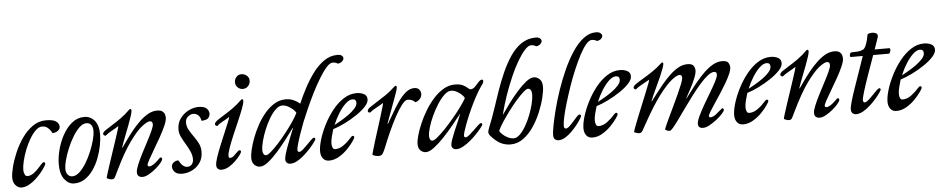

<svg xmlns="http://www.w3.org/2000/svg" viewBox="-42 -1046 6764 1377"><g transform="rotate(-5 3340.0 -358.0)"><path d="M241 -152Q252 -152 252 -140Q252 -135 241.5 -118Q231 -101 212.5 -78.5Q194 -56 170.5 -34.5Q147 -13 120.5 1Q94 15 68 15Q45 15 26 -5.5Q7 -26 7 -61Q7 -89 19 -137Q31 -185 54 -239Q77 -293 110.5 -341Q144 -389 187.5 -419.5Q231 -450 283 -450Q336 -450 357 -434Q378 -418 378 -395Q378 -379 362 -367Q346 -355 323 -354Q313 -375 295.5 -391.5Q278 -408 252 -408Q229 -408 206 -386Q183 -364 162 -328.5Q141 -293 125 -252Q109 -211 100 -173Q91 -135 91 -109Q91 -93 97.5 -78Q104 -63 117 -63Q139 -63 158.5 -76.5Q178 -90 194.5 -107.5Q211 -125 223 -138.5Q235 -152 241 -152Z M446 19Q407 19 377.5 -18.5Q348 -56 348 -126Q348 -176 362.5 -232Q377 -288 404.5 -337.5Q432 -387 471 -418.5Q510 -450 559 -450Q604 -450 633 -415.5Q662 -381 662 -316Q662 -281 653.5 -236.5Q645 -192 628 -147Q611 -102 585 -64.5Q559 -27 524.5 -4Q490 19 446 19ZM437 -33Q464 -33 490 -57Q516 -81 539 -119Q562 -157 579.5 -200Q597 -243 607 -281Q617 -319 617 -342Q617 -374 604.5 -389Q592 -404 571 -404Q545 -404 519.5 -379.5Q494 -355 471 -316.5Q448 -278 430 -234.5Q412 -191 402 -153Q392 -115 392 -92Q392 -63 405.5 -48Q419 -33 437 -33Z M901 -465Q901 -455 892.5 -428Q884 -401 871 -367Q858 -333 845 -299.5Q832 -266 822.5 -240.5Q813 -215 811 -207H814Q829 -228 850.5 -258.5Q872 -289 898.5 -322Q925 -355 955.5 -384.5Q986 -414 1018 -432Q1050 -450 1083 -450Q1109 -450 1121.5 -440.5Q1134 -431 1138 -418Q1142 -405 1142 -394Q1142 -373 1126 -336.5Q1110 -300 1086 -257.5Q1062 -215 1038 -174.5Q1014 -134 998 -105Q982 -76 982 -67Q982 -61 985.5 -58.5Q989 -56 993 -56Q1007 -56 1022.5 -66Q1038 -76 1052 -89.5Q1066 -103 1075 -111Q1079 -113 1080 -113Q1085 -113 1087.5 -109Q1090 -105 1090 -101Q1090 -92 1074.5 -73Q1059 -54 1035 -34Q1011 -14 985.5 0.5Q960 15 940 15Q901 15 901 -22Q901 -41 915.5 -76Q930 -111 951.5 -153Q973 -195 994.5 -235.5Q1016 -276 1030.5 -308Q1045 -340 1045 -354Q1045 -378 1025 -378Q1007 -378 969 -349Q931 -320 878 -247Q825 -174 762 -43Q752 -23 743.5 -5Q735 13 721 13Q708 13 699 9.5Q690 6 682 2Q682 -4 690.5 -31.5Q699 -59 712 -98.5Q725 -138 739.5 -181Q754 -224 767 -263.5Q780 -303 788.5 -330Q797 -357 797 -363Q777 -350 747.5 -334Q718 -318 700 -302Q695 -303 689.5 -306.5Q684 -310 684 -317Q684 -328 703 -341.5Q722 -355 752.5 -373.5Q783 -392 817.5 -416.5Q852 -441 883 -472Q889 -478 893 -478Q901 -478 901 -465Z M1376 -129Q1376 -82 1353.5 -49.5Q1331 -17 1296 0Q1261 17 1225 17Q1189 17 1172 0Q1155 -17 1155 -39Q1155 -57 1170 -69Q1185 -81 1205 -81Q1231 -29 1266 -29Q1286 -29 1298 -43.5Q1310 -58 1310 -80Q1310 -109 1297 -137.5Q1284 -166 1267.5 -193Q1251 -220 1238 -247Q1225 -274 1225 -300Q1225 -348 1250 -381.5Q1275 -415 1311 -432.5Q1347 -450 1381 -450Q1422 -450 1439.5 -433.5Q1457 -417 1457 -394Q1455 -376 1444 -363.5Q1433 -351 1395 -349Q1391 -376 1375.5 -390Q1360 -404 1339 -404Q1321 -404 1302 -388.5Q1283 -373 1283 -346Q1283 -318 1297 -293Q1311 -268 1329.5 -242.5Q1348 -217 1362 -189.5Q1376 -162 1376 -129Z M1706 -465Q1706 -449 1692 -412Q1678 -375 1657 -326.5Q1636 -278 1615 -229Q1594 -180 1580 -140.5Q1566 -101 1566 -81Q1566 -66 1576 -66Q1590 -66 1604 -78.5Q1618 -91 1629.5 -103Q1641 -115 1648 -115Q1658 -115 1658 -103Q1658 -98 1645 -80Q1632 -62 1610.5 -40.5Q1589 -19 1562 -3Q1535 13 1506 13Q1493 13 1482.5 4Q1472 -5 1472 -22Q1472 -42 1484.5 -79.5Q1497 -117 1515.5 -162Q1534 -207 1552 -249.5Q1570 -292 1582.5 -322.5Q1595 -353 1595 -360Q1576 -346 1549 -332.5Q1522 -319 1505 -302Q1499 -303 1494 -306.5Q1489 -310 1489 -317Q1489 -328 1508 -342Q1527 -356 1557.5 -374.5Q1588 -393 1622.5 -417Q1657 -441 1688 -472Q1694 -478 1698 -478Q1706 -478 1706 -465ZM1711 -551Q1689 -551 1673.5 -566Q1658 -581 1658 -603Q1658 -624 1672 -640.5Q1686 -657 1708 -657Q1730 -657 1747 -643Q1764 -629 1764 -606Q1764 -584 1749 -567.5Q1734 -551 1711 -551Z M2368 -683Q2348 -683 2322.5 -654Q2297 -625 2268.5 -578Q2240 -531 2212.5 -476Q2185 -421 2162 -368.5Q2139 -316 2123 -277Q2106 -233 2092 -192Q2078 -151 2070 -121.5Q2062 -92 2062 -82Q2062 -66 2074 -66Q2085 -66 2101 -80Q2117 -94 2134.5 -112Q2152 -130 2166 -144Q2180 -158 2187 -158Q2193 -158 2195 -154.5Q2197 -151 2197 -147Q2197 -143 2184.5 -125.5Q2172 -108 2151.5 -85Q2131 -62 2106 -39.5Q2081 -17 2054.5 -2Q2028 13 2005 13Q1989 13 1979 4Q1969 -5 1969 -21Q1969 -34 1976.5 -60Q1984 -86 1995.5 -116.5Q2007 -147 2018 -175Q2029 -203 2036.5 -221Q2044 -239 2044 -239L2042 -241Q2017 -207 1983.5 -163Q1950 -119 1914 -78.5Q1878 -38 1844.5 -11.5Q1811 15 1786 15Q1763 15 1745 -2Q1727 -19 1727 -53Q1727 -76 1736 -114Q1745 -152 1762 -197Q1779 -242 1803.5 -286.5Q1828 -331 1859.5 -368Q1891 -405 1928.5 -427.5Q1966 -450 2009 -450Q2041 -450 2066.5 -438.5Q2092 -427 2111 -410Q2132 -459 2161.5 -515.5Q2191 -572 2227.5 -622Q2264 -672 2309 -703.5Q2354 -735 2406 -735Q2428 -735 2438 -727Q2448 -719 2448 -708Q2448 -697 2437.5 -686.5Q2427 -676 2407 -672Q2398 -677 2389 -680Q2380 -683 2368 -683ZM1980 -408Q1957 -408 1933 -385Q1909 -362 1887 -325Q1865 -288 1848 -246Q1831 -204 1821 -165.5Q1811 -127 1811 -101Q1811 -85 1817 -74Q1823 -63 1836 -63Q1847 -63 1871.5 -84Q1896 -105 1926 -138Q1956 -171 1986.5 -210Q2017 -249 2041.5 -285Q2066 -321 2078 -347Q2072 -359 2056.5 -373Q2041 -387 2021 -397.5Q2001 -408 1980 -408Z M2453 -139Q2460 -147 2466 -147Q2476 -147 2476 -136Q2476 -130 2460 -106.5Q2444 -83 2417 -55Q2390 -27 2355 -6Q2320 15 2282 15Q2254 15 2238.5 -5Q2223 -25 2223 -56Q2223 -91 2238 -141Q2253 -191 2280 -244.5Q2307 -298 2344 -345Q2381 -392 2425.5 -421Q2470 -450 2519 -450Q2550 -450 2572.5 -438Q2595 -426 2595 -399Q2595 -375 2569 -347Q2543 -319 2502 -291.5Q2461 -264 2415.5 -241.5Q2370 -219 2331 -207Q2323 -181 2316 -153Q2309 -125 2309 -106Q2309 -88 2314.5 -75.5Q2320 -63 2333 -63Q2365 -63 2396 -86Q2427 -109 2453 -139ZM2487 -408Q2463 -408 2436.5 -383Q2410 -358 2385.5 -319Q2361 -280 2343 -236Q2362 -246 2390.5 -262.5Q2419 -279 2447 -299Q2475 -319 2494 -340.5Q2513 -362 2513 -381Q2513 -408 2487 -408Z M2935 -450Q2959 -450 2970.5 -436Q2982 -422 2982 -404Q2982 -387 2970 -371Q2958 -355 2935 -348Q2924 -360 2909.5 -365.5Q2895 -371 2881 -371Q2863 -371 2838.5 -339.5Q2814 -308 2787 -258Q2760 -208 2734.5 -151Q2709 -94 2689 -43Q2679 -18 2669.5 -2.5Q2660 13 2640 13Q2627 13 2615 9.5Q2603 6 2595 2Q2595 -4 2603 -31.5Q2611 -59 2623 -98.5Q2635 -138 2649 -181Q2663 -224 2675 -263.5Q2687 -303 2695 -330Q2703 -357 2703 -363Q2683 -350 2653 -334Q2623 -318 2604 -302Q2599 -303 2594 -305.5Q2589 -308 2589 -315Q2589 -327 2608.5 -341Q2628 -355 2659 -374Q2690 -393 2725.5 -417Q2761 -441 2793 -472Q2799 -478 2803 -478Q2811 -478 2811 -465Q2811 -458 2804 -436.5Q2797 -415 2785.5 -384.5Q2774 -354 2762 -321Q2750 -288 2739 -259Q2728 -230 2722 -211H2725Q2745 -243 2768 -283.5Q2791 -324 2817 -362Q2843 -400 2872.5 -425Q2902 -450 2935 -450Z M3423 -468Q3433 -468 3433 -457Q3433 -445 3416.5 -424Q3400 -403 3371 -350Q3350 -311 3330 -267.5Q3310 -224 3294.5 -184.5Q3279 -145 3270 -117Q3261 -89 3261 -80Q3261 -66 3272 -66Q3283 -66 3299.5 -80Q3316 -94 3334.5 -112Q3353 -130 3368 -144Q3383 -158 3390 -158Q3396 -158 3397.5 -154.5Q3399 -151 3399 -147Q3399 -143 3385.5 -125.5Q3372 -108 3350.5 -85Q3329 -62 3302.5 -39.5Q3276 -17 3249 -2Q3222 13 3199 13Q3184 13 3174.5 4.5Q3165 -4 3165 -19Q3165 -33 3174.5 -60Q3184 -87 3198 -120Q3212 -153 3226 -185Q3240 -217 3249 -241Q3222 -207 3186.5 -163Q3151 -119 3112.5 -78.5Q3074 -38 3039.5 -11.5Q3005 15 2980 15Q2958 15 2941 -0.5Q2924 -16 2924 -48Q2924 -71 2934.5 -109Q2945 -147 2964.5 -192.5Q2984 -238 3011 -283Q3038 -328 3072 -366Q3106 -404 3145 -427Q3184 -450 3227 -450Q3264 -450 3285.5 -439Q3307 -428 3318.5 -417Q3330 -406 3337 -406Q3355 -406 3370 -421.5Q3385 -437 3398.5 -452.5Q3412 -468 3423 -468ZM3196 -408Q3173 -408 3147.5 -384Q3122 -360 3097.5 -322Q3073 -284 3053.5 -241.5Q3034 -199 3022.5 -160.5Q3011 -122 3011 -97Q3011 -83 3016.5 -73Q3022 -63 3034 -63Q3045 -63 3070.5 -84Q3096 -105 3127.5 -138Q3159 -171 3191.5 -210Q3224 -249 3250.5 -285Q3277 -321 3291 -347Q3286 -359 3271 -373Q3256 -387 3236.5 -397.5Q3217 -408 3196 -408Z M3447 -63Q3443 -68 3440 -74.5Q3437 -81 3437 -87Q3437 -95 3441 -107.5Q3445 -120 3450 -132Q3471 -182 3492 -245.5Q3513 -309 3536.5 -377Q3560 -445 3588.5 -508.5Q3617 -572 3652 -623.5Q3687 -675 3732 -705Q3777 -735 3834 -735Q3854 -735 3864 -727Q3874 -719 3875 -708Q3875 -697 3865 -686.5Q3855 -676 3835 -672Q3828 -676 3818 -679.5Q3808 -683 3797 -683Q3777 -683 3751.5 -655.5Q3726 -628 3698 -580.5Q3670 -533 3643 -471Q3616 -409 3592 -340Q3568 -271 3551 -202Q3575 -237 3606.5 -280Q3638 -323 3672.5 -362Q3707 -401 3739 -426.5Q3771 -452 3795 -452Q3818 -452 3837 -435Q3856 -418 3856 -380Q3856 -351 3844.5 -302.5Q3833 -254 3810.5 -199.5Q3788 -145 3755.5 -96.5Q3723 -48 3681 -17.5Q3639 13 3588 13Q3554 13 3521 -2Q3488 -17 3447 -63ZM3615 -29Q3638 -29 3660.5 -51.5Q3683 -74 3703.5 -109.5Q3724 -145 3740 -186.5Q3756 -228 3765 -266Q3774 -304 3774 -331Q3774 -351 3767 -362.5Q3760 -374 3747 -374Q3736 -374 3712.5 -353Q3689 -332 3660 -299Q3631 -266 3602 -227Q3573 -188 3549.5 -152Q3526 -116 3515 -90Q3522 -78 3537.5 -63.5Q3553 -49 3574 -39Q3595 -29 3615 -29Z M4233 -683Q4214 -683 4191 -655.5Q4168 -628 4144 -582Q4120 -536 4096 -479Q4072 -422 4051.5 -362Q4031 -302 4014.5 -247Q3998 -192 3989 -150Q3980 -108 3980 -87Q3980 -74 3985 -70Q3990 -66 3994 -66Q4005 -66 4020 -80Q4035 -94 4050.5 -112Q4066 -130 4079 -144Q4092 -158 4099 -158Q4105 -158 4107 -154.5Q4109 -151 4110 -147Q4110 -143 4099.5 -125.5Q4089 -108 4071 -85Q4053 -62 4030.5 -39.5Q4008 -17 3983 -2Q3958 13 3935 13Q3919 13 3908.5 3.5Q3898 -6 3898 -28Q3898 -48 3907 -96Q3916 -144 3932.5 -208.5Q3949 -273 3973.5 -345Q3998 -417 4029 -486Q4060 -555 4097 -611.5Q4134 -668 4177 -701.5Q4220 -735 4267 -735Q4289 -735 4300 -726Q4311 -717 4311 -706Q4311 -695 4301.5 -685.5Q4292 -676 4273 -672Q4263 -677 4254 -680Q4245 -683 4233 -683Z M4349 -139Q4356 -147 4362 -147Q4372 -147 4372 -136Q4372 -130 4356 -106.5Q4340 -83 4313 -55Q4286 -27 4251 -6Q4216 15 4178 15Q4150 15 4134.5 -5Q4119 -25 4119 -56Q4119 -91 4134 -141Q4149 -191 4176 -244.5Q4203 -298 4240 -345Q4277 -392 4321.5 -421Q4366 -450 4415 -450Q4446 -450 4468.5 -438Q4491 -426 4491 -399Q4491 -375 4465 -347Q4439 -319 4398 -291.5Q4357 -264 4311.5 -241.5Q4266 -219 4227 -207Q4219 -181 4212 -153Q4205 -125 4205 -106Q4205 -88 4210.5 -75.5Q4216 -63 4229 -63Q4261 -63 4292 -86Q4323 -109 4349 -139ZM4383 -408Q4359 -408 4332.5 -383Q4306 -358 4281.5 -319Q4257 -280 4239 -236Q4258 -246 4286.5 -262.5Q4315 -279 4343 -299Q4371 -319 4390 -340.5Q4409 -362 4409 -381Q4409 -408 4383 -408Z M4735 15Q4725 15 4717 12Q4709 9 4701 2Q4712 -26 4731 -66.5Q4750 -107 4771.5 -151.5Q4793 -196 4812 -238Q4831 -280 4843.5 -311.5Q4856 -343 4856 -357Q4856 -378 4838 -378Q4820 -378 4782.5 -349Q4745 -320 4689.5 -247Q4634 -174 4562 -43Q4551 -23 4541 -5Q4531 13 4517 13Q4504 13 4495 9.5Q4486 6 4478 2Q4479 -4 4489 -31.5Q4499 -59 4515 -98.5Q4531 -138 4548.5 -181Q4566 -224 4582 -263.5Q4598 -303 4608.5 -330Q4619 -357 4619 -363Q4597 -350 4567.5 -334.5Q4538 -319 4518 -302Q4503 -305 4503 -316Q4503 -327 4523 -341Q4543 -355 4574.5 -373.5Q4606 -392 4643 -416.5Q4680 -441 4713 -472Q4719 -478 4723 -478Q4730 -478 4730 -468Q4730 -458 4721 -433.5Q4712 -409 4698 -377Q4684 -345 4668.5 -312.5Q4653 -280 4640.5 -252Q4628 -224 4622 -207H4625Q4641 -228 4664 -258.5Q4687 -289 4714.5 -322Q4742 -355 4772.5 -384.5Q4803 -414 4835.5 -432Q4868 -450 4901 -450Q4936 -450 4946 -433.5Q4956 -417 4956 -400Q4956 -380 4942.5 -346.5Q4929 -313 4909.5 -275.5Q4890 -238 4872 -207H4875Q4892 -228 4914.5 -258.5Q4937 -289 4964.5 -322Q4992 -355 5022.5 -384.5Q5053 -414 5085.5 -432Q5118 -450 5151 -450Q5186 -450 5196 -434Q5206 -418 5206 -401Q5206 -382 5193 -352.5Q5180 -323 5159.5 -288Q5139 -253 5115.5 -217Q5092 -181 5071 -150Q5050 -119 5037 -97Q5024 -75 5023 -67Q5023 -56 5033 -56Q5054 -56 5077 -75.5Q5100 -95 5119 -111Q5119 -111 5120.5 -112Q5122 -113 5124 -113Q5129 -113 5131.5 -109Q5134 -105 5134 -101Q5133 -92 5116 -73Q5099 -54 5073.5 -34Q5048 -14 5021.5 0.5Q4995 15 4975 15Q4939 15 4939 -17Q4939 -36 4956 -72Q4973 -108 4997.5 -150.5Q5022 -193 5047 -234.5Q5072 -276 5089 -309Q5106 -342 5106 -357Q5106 -378 5088 -378Q5067 -378 5040 -356.5Q5013 -335 4982.5 -300Q4952 -265 4920.5 -223.5Q4889 -182 4859 -140Q4829 -98 4804 -63Q4779 -28 4761 -6.5Q4743 15 4735 15Z M5434 -139Q5441 -147 5447 -147Q5457 -147 5457 -136Q5457 -130 5441 -106.5Q5425 -83 5398 -55Q5371 -27 5336 -6Q5301 15 5263 15Q5235 15 5219.5 -5Q5204 -25 5204 -56Q5204 -91 5219 -141Q5234 -191 5261 -244.5Q5288 -298 5325 -345Q5362 -392 5406.5 -421Q5451 -450 5500 -450Q5531 -450 5553.5 -438Q5576 -426 5576 -399Q5576 -375 5550 -347Q5524 -319 5483 -291.5Q5442 -264 5396.5 -241.5Q5351 -219 5312 -207Q5304 -181 5297 -153Q5290 -125 5290 -106Q5290 -88 5295.5 -75.5Q5301 -63 5314 -63Q5346 -63 5377 -86Q5408 -109 5434 -139ZM5468 -408Q5444 -408 5417.5 -383Q5391 -358 5366.5 -319Q5342 -280 5324 -236Q5343 -246 5371.5 -262.5Q5400 -279 5428 -299Q5456 -319 5475 -340.5Q5494 -362 5494 -381Q5494 -408 5468 -408Z M5776 -465Q5776 -455 5767.5 -428Q5759 -401 5746 -367Q5733 -333 5720 -299.5Q5707 -266 5697.5 -240.5Q5688 -215 5686 -207H5689Q5704 -228 5725.5 -258.5Q5747 -289 5773.5 -322Q5800 -355 5830.5 -384.5Q5861 -414 5893 -432Q5925 -450 5958 -450Q5984 -450 5996.5 -440.5Q6009 -431 6013 -418Q6017 -405 6017 -394Q6017 -373 6001 -336.5Q5985 -300 5961 -257.5Q5937 -215 5913 -174.5Q5889 -134 5873 -105Q5857 -76 5857 -67Q5857 -61 5860.5 -58.5Q5864 -56 5868 -56Q5882 -56 5897.5 -66Q5913 -76 5927 -89.5Q5941 -103 5950 -111Q5954 -113 5955 -113Q5960 -113 5962.5 -109Q5965 -105 5965 -101Q5965 -92 5949.5 -73Q5934 -54 5910 -34Q5886 -14 5860.5 0.5Q5835 15 5815 15Q5776 15 5776 -22Q5776 -41 5790.5 -76Q5805 -111 5826.5 -153Q5848 -195 5869.5 -235.5Q5891 -276 5905.5 -308Q5920 -340 5920 -354Q5920 -378 5900 -378Q5882 -378 5844 -349Q5806 -320 5753 -247Q5700 -174 5637 -43Q5627 -23 5618.5 -5Q5610 13 5596 13Q5583 13 5574 9.5Q5565 6 5557 2Q5557 -4 5565.5 -31.5Q5574 -59 5587 -98.5Q5600 -138 5614.5 -181Q5629 -224 5642 -263.5Q5655 -303 5663.5 -330Q5672 -357 5672 -363Q5652 -350 5622.5 -334Q5593 -318 5575 -302Q5570 -303 5564.5 -306.5Q5559 -310 5559 -317Q5559 -328 5578 -341.5Q5597 -355 5627.5 -373.5Q5658 -392 5692.5 -416.5Q5727 -441 5758 -472Q5764 -478 5768 -478Q5776 -478 5776 -465Z M6235 -399Q6208 -324 6184.5 -257Q6161 -190 6147 -143.5Q6133 -97 6133 -85Q6133 -66 6145 -66Q6156 -66 6172 -80Q6188 -94 6205 -112Q6222 -130 6236.5 -144Q6251 -158 6258 -158Q6267 -158 6267 -147Q6267 -144 6255.5 -126.5Q6244 -109 6224 -86Q6204 -63 6179 -40Q6154 -17 6127.5 -2Q6101 13 6075 13Q6063 13 6052 4Q6041 -5 6041 -24Q6041 -42 6052.5 -82Q6064 -122 6082.5 -175.5Q6101 -229 6121.5 -287.5Q6142 -346 6160 -399H6075Q6071 -399 6069.5 -402.5Q6068 -406 6068 -410Q6068 -417 6071.5 -424.5Q6075 -432 6082 -432Q6104 -432 6126 -433.5Q6148 -435 6164 -443Q6176 -449 6184.5 -467.5Q6193 -486 6199 -509Q6205 -532 6208 -551Q6222 -559 6242 -559Q6257 -559 6268.5 -553Q6280 -547 6280 -533Q6280 -530 6279.5 -527.5Q6279 -525 6278 -522Q6271 -502 6264 -481Q6257 -460 6249 -438H6353Q6361 -438 6361 -426Q6361 -418 6357 -408.5Q6353 -399 6346 -399Z M6538 -139Q6545 -147 6551 -147Q6561 -147 6561 -136Q6561 -130 6545 -106.5Q6529 -83 6502 -55Q6475 -27 6440 -6Q6405 15 6367 15Q6339 15 6323.5 -5Q6308 -25 6308 -56Q6308 -91 6323 -141Q6338 -191 6365 -244.5Q6392 -298 6429 -345Q6466 -392 6510.5 -421Q6555 -450 6604 -450Q6635 -450 6657.5 -438Q6680 -426 6680 -399Q6680 -375 6654 -347Q6628 -319 6587 -291.5Q6546 -264 6500.5 -241.5Q6455 -219 6416 -207Q6408 -181 6401 -153Q6394 -125 6394 -106Q6394 -88 6399.5 -75.5Q6405 -63 6418 -63Q6450 -63 6481 -86Q6512 -109 6538 -139ZM6572 -408Q6548 -408 6521.5 -383Q6495 -358 6470.5 -319Q6446 -280 6428 -236Q6447 -246 6475.5 -262.5Q6504 -279 6532 -299Q6560 -319 6579 -340.5Q6598 -362 6598 -381Q6598 -408 6572 -408Z"/></g></svg>

Font: Sedan
Style: Italic
Weight: 400
Italic angle: -13.8°
Designer: Sebastian Salazar
Foundry: Sebastian Salazar
Version: Version 1.100; ttfautohint (v1.8.4.7-5d5b)